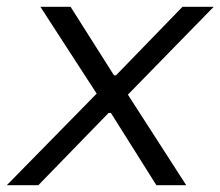

<svg xmlns="http://www.w3.org/2000/svg" viewBox="-51 -546 650 566"><path d="M-31 0 234 -270 68 -526H157L285 -324H291L487 -526H579L326 -267L498 0H410L276 -213H269L62 0Z"/></svg>

Font: Archivo SemiExpanded Light
Style: Italic
Weight: 300
Width: 6
Italic angle: -10°
Designer: Hector Gatti
Foundry: Omnibus-Type
Version: Version 2.001